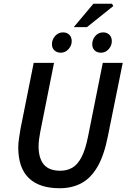

<svg xmlns="http://www.w3.org/2000/svg" viewBox="-20 -988 672 1020"><path d="M297 12Q189 12 133 -42Q77 -96 77 -205Q77 -227 81 -253Q85 -279 89 -304L159 -654H267L194 -288Q190 -267 187.5 -248Q185 -229 185 -211Q185 -148 212.5 -114.5Q240 -81 301 -81Q336 -81 364 -97Q392 -113 413 -153Q434 -193 448 -264L526 -654H632L553 -264Q533 -162 497.5 -101.5Q462 -41 412 -14.5Q362 12 297 12ZM303 -708Q283 -708 269.5 -720Q256 -732 256 -753Q256 -778 273 -797Q290 -816 315 -816Q335 -816 348 -803.5Q361 -791 361 -769Q361 -746 344 -727Q327 -708 303 -708ZM516 -708Q496 -708 483 -720Q470 -732 470 -753Q470 -778 486.5 -797Q503 -816 528 -816Q548 -816 561 -803.5Q574 -791 574 -769Q574 -746 557.5 -727Q541 -708 516 -708ZM372 -844 476 -968H575L582 -956L442 -844Z"/></svg>

Font: Source Sans 3 ExtraLight SemiBold
Style: Italic
Weight: 600
Italic angle: -11°
Version: Version 3.052;hotconv 1.1.0;makeotfexe 2.6.0